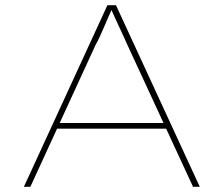

<svg xmlns="http://www.w3.org/2000/svg" viewBox="-20 -720 861 740"><path d="M72 0 394 -700H427L750 0H724L471 -547Q466 -559 458 -576Q450 -593 441.5 -611.5Q433 -630 424 -649.5Q415 -669 407 -687H412Q405 -671 397 -652.5Q389 -634 380.5 -614.5Q372 -595 364 -577.5Q356 -560 348 -546L97 0ZM188 -224 198 -246H626L635 -224Z"/></svg>

Font: Lexend Peta Thin
Style: Regular
Weight: 250
Version: Version 1.007